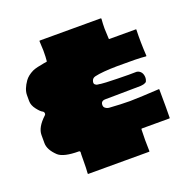

<svg xmlns="http://www.w3.org/2000/svg" viewBox="-115 -740 841 851"><g transform="rotate(-20 305.5 -314.5)"><path d="M584 -186ZM584 -244Q585 -149 584 -110Q584 -108 581 -108H452Q449 -108 449 -104L448 -55L449 -3Q449 0 447 0H160Q158 0 158 -3Q160 -24 160 -64Q160 -97 161 -103Q161 -104 159.5 -106Q158 -108 155 -108Q84 -108 59 -130Q24 -163 24 -195V-233Q24 -269 67 -309Q72 -313 71 -319.5Q70 -326 64 -329Q55 -333 39.5 -353Q24 -373 24 -393V-421Q24 -449 48 -483Q61 -501 87 -514Q95 -518 112 -522Q129 -526 142 -528L155 -530Q158 -530 158 -533Q160 -549 160 -582L158 -626Q158 -629 160 -629H447Q450 -629 450 -626Q448 -602 448 -581L450 -533Q450 -530 452 -530H577Q579 -530 579 -528Q577 -471 581 -404Q581 -402 578 -402Q543 -406 443 -405Q372 -404 338 -396Q325 -393 321 -382Q317 -371 321 -365Q324 -362 327.5 -360Q331 -358 338.5 -357.5Q346 -357 348 -356Q360 -354 424.5 -352.5Q489 -351 511 -352Q523 -353 533 -344Q543 -335 544 -317Q544 -310 542.5 -304.5Q541 -299 539.5 -296.5Q538 -294 533 -292Q528 -290 527 -289.5Q526 -289 519 -288Q512 -287 511 -287Q506 -287 469.5 -286.5Q433 -286 393.5 -285.5Q354 -285 345 -285Q322 -285 323 -264Q323 -256 330 -250.5Q337 -245 346 -244Q403 -240 445 -240Q497 -241 582 -246Q584 -246 584 -244ZM584 -186Z"/></g></svg>

Font: Cubao Free 
Style: Regular
Weight: 400
Designer: Aaron Amar
Version: Version 001.001